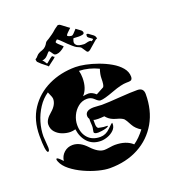

<svg xmlns="http://www.w3.org/2000/svg" viewBox="-161 -1054 1036 1159"><g transform="rotate(-20 356.5 -474.5)"><path d="M351 -188Q299 -188 267.5 -221Q236 -254 229 -307Q212 -302 197 -302Q172 -302 146 -311.5Q120 -321 102.5 -340.5Q85 -360 85 -389Q85 -420 126 -454Q166 -488 166 -526Q166 -537 149 -573Q112 -548 86 -508Q60 -468 46.5 -422Q33 -376 33 -332Q33 -320 35.5 -295.5Q38 -271 38 -259Q38 -235 27 -235Q12 -243 12 -344Q12 -444 58.5 -514.5Q105 -585 183.5 -622.5Q262 -660 357 -660Q383 -660 420.5 -652.5Q458 -645 498.5 -630.5Q539 -616 574.5 -595.5Q610 -575 632 -548.5Q654 -522 654 -491Q654 -472 641 -468Q635 -466 613 -466Q599 -466 575.5 -460.5Q552 -455 520 -443Q456 -419 432 -419Q420 -419 401 -438Q383 -456 357 -456Q325 -456 300 -436Q275 -416 261.5 -386.5Q248 -357 248 -327Q248 -275 276.5 -243.5Q305 -212 356 -212Q391 -212 419 -240Q447 -268 451 -268Q452 -267 452 -261Q452 -238 435 -221.5Q418 -205 394.5 -196.5Q371 -188 351 -188ZM423 -461Q471 -486 473 -488Q482 -497 482 -543Q482 -567 493 -600Q433 -629 370 -631Q376 -609 376 -584Q376 -516 341 -479Q351 -481 360 -482Q369 -483 376 -483Q398 -483 423 -461ZM346 -15Q315 -15 272 -26Q229 -37 185.5 -57Q142 -77 108.5 -103.5Q75 -130 63 -160Q62 -164 60.5 -167.5Q59 -171 59 -173Q59 -180 64 -180Q72 -180 98 -151Q102 -183 125 -203.5Q148 -224 180 -224Q227 -224 270 -177Q314 -130 352 -130Q363 -130 385.5 -133.5Q408 -137 420 -137Q492 -137 532 -100Q551 -113 568.5 -130.5Q586 -148 603 -170Q570 -190 555 -218Q536 -254 529 -261Q517 -273 482 -282Q448 -291 428 -312L420 -321Q409 -320 399 -319.5Q389 -319 381 -319Q359 -319 351 -323V-296Q351 -275 361 -268Q365 -268 378.5 -264.5Q392 -261 415 -261Q420 -261 420 -259Q420 -254 405.5 -249.5Q391 -245 375 -243Q359 -241 353 -241Q326 -241 326 -254Q326 -259 328.5 -269.5Q331 -280 331 -286Q331 -290 331 -296Q331 -302 330 -312Q329 -328 330 -337Q323 -347 323 -357Q323 -394 378 -394Q389 -394 406.5 -392.5Q424 -391 430 -391Q468 -391 546 -397Q584 -400 613 -401Q642 -402 661 -402Q701 -402 701 -362Q701 -257 656 -179Q611 -101 531 -58Q451 -15 346 -15ZM208 -718Q208 -721 183 -740Q177 -744 170.5 -750Q164 -756 156 -764Q149 -769 149 -774Q149 -776 147.5 -781.5Q146 -787 150 -788Q156 -790 166.5 -803Q177 -816 204 -824Q218 -829 227 -838.5Q236 -848 241 -858Q245 -866 265 -876Q279 -885 290 -893Q301 -901 302 -902Q310 -910 320.5 -918Q331 -926 343 -934H348Q355 -934 361 -929Q363 -928 373 -920Q383 -912 394 -904Q405 -896 408 -894Q409 -894 409 -893Q409 -892 408 -892Q408 -892 401 -885.5Q394 -879 386.5 -871.5Q379 -864 377 -860Q376 -859 376 -858Q376 -857 375 -855L376 -854Q381 -849 389.5 -847Q398 -845 402 -845Q407 -845 415 -853Q423 -861 430 -869Q437 -877 437 -877Q454 -865 464.5 -857Q475 -849 475 -839Q475 -831 464.5 -828.5Q454 -826 441 -826Q428 -826 418 -827Q408 -828 406 -827Q403 -823 403 -820Q403 -819 401 -814Q399 -809 399 -802Q399 -793 409 -783.5Q419 -774 452 -772Q458 -771 470 -774.5Q482 -778 491 -778Q502 -778 503 -772Q507 -776 513 -779Q518 -783 511 -787.5Q504 -792 491 -802Q486 -807 486 -812Q486 -814 486.5 -816.5Q487 -819 487 -821V-822Q490 -825 493 -824Q496 -824 497 -823Q502 -821 506 -817Q510 -813 528 -801Q536 -794 537.5 -786.5Q539 -779 540 -778Q540 -777 536 -776.5Q532 -776 520 -765L476 -727Q472 -724 469 -723Q466 -722 463 -721Q457 -721 454 -725L433 -756Q429 -762 406 -771Q402 -773 396.5 -777Q391 -781 383 -788L359 -810Q356 -813 347 -822Q338 -831 327.5 -841Q317 -851 310 -855Q297 -846 297 -840Q298 -836 307 -827Q316 -818 325 -810.5Q334 -803 333 -802V-800Q304 -774 278 -772Q268 -772 263 -776Q262 -777 257 -784Q252 -791 247.5 -797.5Q243 -804 241 -804Q236 -804 229.5 -795.5Q223 -787 212.5 -777.5Q202 -768 183 -765Q191 -760 197 -749Q203 -738 204 -739Q207 -739 208 -740Q217 -748 232 -760Q247 -772 250 -769L255 -764L261 -761Q261 -760 257 -756Q253 -752 250 -750L226 -732Q209 -718 208 -718Z"/></g></svg>

Font: Moo Lah Lah
Style: Regular
Weight: 400
Designer: Robert E. Leuschke
Foundry: Robert E. Leuschke
Version: Version 1.010; ttfautohint (v1.8.3)